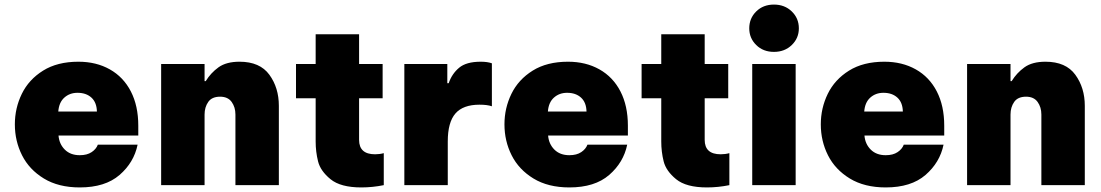

<svg xmlns="http://www.w3.org/2000/svg" viewBox="-20 -810 4816 840"><path d="M45 -266Q45 -337 75.5 -399.5Q106 -462 168.5 -501Q231 -540 323 -540Q401 -540 460.5 -506.5Q520 -473 552.5 -410Q585 -347 585 -260V-217H236Q239 -180 263.5 -155.5Q288 -131 329 -131Q361 -131 381 -144.5Q401 -158 408 -177H582Q566 -99 503 -44.5Q440 10 329 10Q236 10 172 -29Q108 -68 76.5 -130.5Q45 -193 45 -266ZM404 -322Q403 -362 380 -383Q357 -404 319 -404Q285 -404 261.5 -383Q238 -362 235 -322Z M685 0V-530H875V-455H880Q902 -491 936 -515.5Q970 -540 1028 -540Q1117 -540 1158.5 -483Q1200 -426 1200 -347V0H1010V-309Q1010 -341 993.5 -364Q977 -387 943 -387Q907 -387 891 -364Q875 -341 875 -309V0Z M1659 -140V0Q1610 10 1561 10Q1470 10 1426 -26Q1382 -62 1371.5 -104Q1361 -146 1361 -191V-380H1275V-530H1361V-660H1551V-530H1654V-380H1551V-198Q1551 -135 1621 -135Q1641 -135 1659 -140Z M1749 0V-530H1937V-446H1943Q1957 -487 1988.5 -513.5Q2020 -540 2083 -540Q2113 -540 2132 -533V-345Q2112 -352 2078 -352Q2006 -352 1972.5 -313.5Q1939 -275 1939 -191V0Z M2187 -266Q2187 -337 2217.5 -399.5Q2248 -462 2310.5 -501Q2373 -540 2465 -540Q2543 -540 2602.5 -506.5Q2662 -473 2694.5 -410Q2727 -347 2727 -260V-217H2378Q2381 -180 2405.5 -155.5Q2430 -131 2471 -131Q2503 -131 2523 -144.5Q2543 -158 2550 -177H2724Q2708 -99 2645 -44.5Q2582 10 2471 10Q2378 10 2314 -29Q2250 -68 2218.5 -130.5Q2187 -193 2187 -266ZM2546 -322Q2545 -362 2522 -383Q2499 -404 2461 -404Q2427 -404 2403.5 -383Q2380 -362 2377 -322Z M3171 -140V0Q3122 10 3073 10Q2982 10 2938 -26Q2894 -62 2883.5 -104Q2873 -146 2873 -191V-380H2787V-530H2873V-660H3063V-530H3166V-380H3063V-198Q3063 -135 3133 -135Q3153 -135 3171 -140Z M3258 -686Q3258 -730 3288.5 -760Q3319 -790 3366 -790Q3413 -790 3444 -760Q3475 -730 3475 -686Q3475 -643 3444 -613Q3413 -583 3366 -583Q3319 -583 3288.5 -613Q3258 -643 3258 -686ZM3461 0H3271V-530H3461Z M3571 -266Q3571 -337 3601.5 -399.5Q3632 -462 3694.5 -501Q3757 -540 3849 -540Q3927 -540 3986.5 -506.5Q4046 -473 4078.5 -410Q4111 -347 4111 -260V-217H3762Q3765 -180 3789.5 -155.5Q3814 -131 3855 -131Q3887 -131 3907 -144.5Q3927 -158 3934 -177H4108Q4092 -99 4029 -44.5Q3966 10 3855 10Q3762 10 3698 -29Q3634 -68 3602.5 -130.5Q3571 -193 3571 -266ZM3930 -322Q3929 -362 3906 -383Q3883 -404 3845 -404Q3811 -404 3787.5 -383Q3764 -362 3761 -322Z M4211 0V-530H4401V-455H4406Q4428 -491 4462 -515.5Q4496 -540 4554 -540Q4643 -540 4684.5 -483Q4726 -426 4726 -347V0H4536V-309Q4536 -341 4519.5 -364Q4503 -387 4469 -387Q4433 -387 4417 -364Q4401 -341 4401 -309V0Z"/></svg>

Font: Be Vietnam Black
Style: Regular
Weight: 900
Designer: Lam Bao; Tony Le; Vietanh Nguyen
Foundry: Yellow Type Foundry
Version: Version 5.000